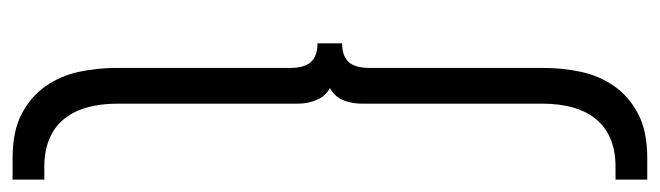

<svg xmlns="http://www.w3.org/2000/svg" viewBox="-399 -427 1058 308"><g transform="rotate(-90 130.0 -273.0)"><path d="M-4.1 -781.8V-730.9H16.4Q41.8 -730.9 60.9 -722.9Q80 -715 92.5 -700Q105 -685 111.4 -663.2Q117.7 -641.4 117.7 -613.2V-325.5Q117.7 -315 119.6 -306.8Q121.4 -298.7 124.6 -292.1Q127.7 -285.5 132.3 -280.7Q136.8 -275.9 142.7 -272.7Q136.8 -269.6 132.3 -265Q127.7 -260.5 124.6 -254.1Q121.4 -247.7 119.6 -239.3Q117.7 -230.9 117.7 -220.5V68.1Q117.7 95.9 111.4 117.7Q105 139.5 92.5 154.5Q80 169.5 60.9 177.5Q41.8 185.4 16.4 185.4H-4.1V236.3H30.5Q74.1 236.3 102.1 221.3Q130 206.3 146.4 182.5Q162.7 158.6 168.9 129.3Q175 100 175 71.8V-208.7Q175 -232.7 184.8 -243Q194.6 -253.2 214.5 -253.2V-292.7Q194.6 -292.7 184.8 -303Q175 -313.2 175 -337.3V-617.3Q175 -645.4 168.9 -674.8Q162.7 -704.1 146.4 -727.9Q130 -751.8 102.1 -766.8Q74.1 -781.8 30.5 -781.8Z"/></g></svg>

Font: Spartan MB
Style: Regular
Weight: 212
Designer: Matt Bailey, Mirko Velimirovic
Foundry: Matt Bailey
Version: Version 1.005